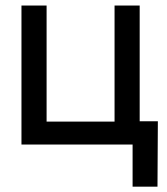

<svg xmlns="http://www.w3.org/2000/svg" viewBox="-20 -536 618 712"><path d="M59.6 0V-515.6H152.8V-85H404.8V-515.6H498V0ZM471.7 156.2V0H434.6V-86.4H565.4L564 156.2Z"/></svg>

Font: Inter Cardless Display
Style: Regular
Weight: 400
Designer: Rasmus Andersson
Foundry: rsms
Version: Version 4.001;git-9221beed3